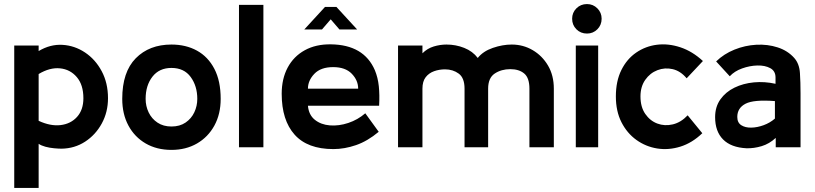

<svg xmlns="http://www.w3.org/2000/svg" viewBox="-20 -724 4006 944"><path d="M170 200H50V-500H170V-473Q227 -507 287 -503.5Q347 -500 398 -466Q449 -432 480 -374Q511 -316 511 -241Q511 -173 480.5 -117Q450 -61 398.5 -27.5Q347 6 283 7Q268 7 246 5Q224 3 203.5 -2.5Q183 -8 170 -17ZM170 -130Q228 -103 278 -109Q328 -115 359 -149.5Q390 -184 390 -241Q390 -307 357.5 -345Q325 -383 275 -388Q225 -393 170 -360Z M823 13Q751 13 696.5 -18.5Q642 -50 611.5 -106.5Q581 -163 581 -238Q581 -370 647.5 -437.5Q714 -505 823 -505Q894 -505 948.5 -475Q1003 -445 1034 -385.5Q1065 -326 1065 -238Q1065 -163 1034 -106.5Q1003 -50 948.5 -18.5Q894 13 823 13ZM823 -102Q864 -102 892.5 -121.5Q921 -141 935.5 -172Q950 -203 950 -238Q950 -301 917.5 -345.5Q885 -390 823 -390Q763 -390 729.5 -347Q696 -304 696 -238Q696 -202 711 -171Q726 -140 754.5 -121Q783 -102 823 -102Z M1275 0H1155V-700H1275Z M1844 -204H1494Q1498 -159 1528 -135Q1558 -111 1602 -107.5Q1646 -104 1692.5 -119.5Q1739 -135 1776 -167L1842 -76Q1787 -30 1730.5 -10.5Q1674 9 1619 9Q1492 9 1428.5 -62Q1365 -133 1365 -263Q1365 -337 1394.5 -392Q1424 -447 1478.5 -477Q1533 -507 1607 -506Q1769 -504 1823 -379Q1838 -343 1842.5 -300Q1847 -257 1844 -204ZM1618 -394Q1557 -394 1525.5 -361Q1494 -328 1494 -288H1741Q1741 -329 1709.5 -361.5Q1678 -394 1618 -394ZM1476 -579 1578 -690H1634L1736 -579H1649L1606 -629L1563 -579Z M2703 0H2583V-288Q2583 -341 2557.5 -362.5Q2532 -384 2489 -384Q2445 -384 2412.5 -362.5Q2380 -341 2380 -288V0H2264V-288Q2264 -341 2235.5 -362Q2207 -383 2168 -383Q2140 -383 2114.5 -374Q2089 -365 2073 -344.5Q2057 -324 2057 -288V0H1937V-500H2057V-462Q2081 -486 2112.5 -495.5Q2144 -505 2175 -505Q2221 -505 2262.5 -488.5Q2304 -472 2329 -439Q2355 -472 2403 -488.5Q2451 -505 2496 -505Q2552 -505 2599 -477.5Q2646 -450 2674.5 -401.5Q2703 -353 2703 -288Z M2866 -559Q2835 -559 2814 -580Q2793 -601 2793 -632Q2793 -662 2814 -683Q2835 -704 2866 -704Q2896 -704 2917 -683Q2938 -662 2938 -632Q2938 -601 2917 -580Q2896 -559 2866 -559ZM2921 0H2811V-500H2921Z M3433 -69Q3383 -21 3325 -3Q3267 15 3211 6Q3155 -3 3109 -36Q3063 -69 3035.5 -123Q3008 -177 3008 -250Q3008 -325 3035 -379.5Q3062 -434 3108 -465.5Q3154 -497 3210 -504Q3266 -511 3325 -491.5Q3384 -472 3436 -424L3356 -339Q3326 -375 3287.5 -384Q3249 -393 3212.5 -379Q3176 -365 3152.5 -331.5Q3129 -298 3129 -250Q3129 -198 3152.5 -164Q3176 -130 3212 -116.5Q3248 -103 3288 -112.5Q3328 -122 3361 -157Z M3650 5Q3574 1 3535 -38.5Q3496 -78 3496 -148Q3496 -199 3522 -235.5Q3548 -272 3591 -293Q3634 -314 3686.5 -319Q3739 -324 3793 -312V-343Q3793 -375 3767 -389Q3741 -403 3703.5 -402Q3666 -401 3628.5 -387.5Q3591 -374 3568 -349L3501 -422Q3539 -459 3591 -480Q3643 -501 3698.5 -504Q3754 -507 3803.5 -491Q3853 -475 3885 -439Q3910 -411 3913 -365Q3916 -319 3916 -264V0H3794V-46Q3763 -17 3725 -5.5Q3687 6 3650 5ZM3790 -141V-227Q3686 -235 3645.5 -214Q3605 -193 3605 -149Q3605 -121 3624.5 -108.5Q3644 -96 3673.5 -96.5Q3703 -97 3734.5 -108.5Q3766 -120 3790 -141Z"/></svg>

Font: Kulim Park
Style: Bold
Weight: 700
Designer: Noponies / Dale Sattler
Foundry: Noponies
Version: Version 1.000; ttfautohint (v1.8.3)